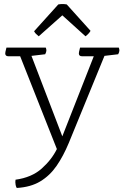

<svg xmlns="http://www.w3.org/2000/svg" viewBox="-20 -736 617 952"><path d="M262 3 80 -457H22Q6 -457 6 -471Q6 -477 10 -492L12 -500H207Q210 -492 210 -486Q210 -478 204 -467L136 -459L289 -60L445 -457H387Q371 -457 371 -471Q371 -477 375 -492L377 -500H569Q572 -492 572 -486Q572 -478 566 -467L498 -459L321 -27Q294 38 260.5 86.5Q227 135 179.5 163.5Q132 192 63 196Q59 189 57.5 181Q56 173 56 167Q56 160 57 155Q137 144 186.5 100Q236 56 262 3ZM404 -556 289 -660 172 -556Q162 -564 157.5 -569Q153 -574 149 -581L269 -714Q273 -715 279 -715.5Q285 -716 290 -716Q295 -716 301 -715.5Q307 -715 311 -714L429 -583Q421 -569 404 -556Z"/></svg>

Font: Scope One
Style: Regular
Weight: 400
Designer: Dalton Maag Ltd
Foundry: Dalton Maag Ltd
Version: Version 1.002; ttfautohint (v1.4.1) -l 11 -r 50 -G 50 -x 14 